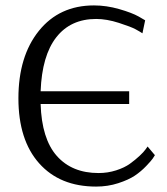

<svg xmlns="http://www.w3.org/2000/svg" viewBox="-20 -679 615 709"><path d="M335 10Q201 10 124.5 -76Q48 -162 48 -316Q48 -471 123.5 -565Q199 -659 327 -659Q373 -659 420 -645.5Q467 -632 492 -618L516 -604L506 -556Q497 -562 480.5 -571Q464 -580 419 -594.5Q374 -609 335 -609Q241 -609 188 -541.5Q135 -474 130 -342H457V-295H130Q134 -166 190 -103Q246 -40 344 -40Q378 -40 409 -50Q440 -60 460 -74.5Q480 -89 495.5 -103.5Q511 -118 518 -128L525 -138L552 -106Q549 -101 544 -93.5Q539 -86 520 -66Q501 -46 478 -30.5Q455 -15 416.5 -2.5Q378 10 335 10Z"/></svg>

Font: Arsenal
Style: Regular
Weight: 400
Designer: Andrij Shevchenko
Foundry: Stairsfor
Version: Version 2.001;PS 002.001;hotconv 1.0.88;makeotf.lib2.5.64775